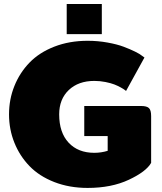

<svg xmlns="http://www.w3.org/2000/svg" viewBox="-20 -920 807 957"><path d="M312.5 -750V-900H487.5V-750ZM416.7 -716.7Q468.3 -716.7 516.2 -707.9Q564.2 -699.2 596.2 -687.1Q628.3 -675 652.9 -662.9Q677.5 -650.8 688.3 -641.7L700 -633.3L608.3 -466.7Q605.8 -468.3 601.2 -472.1Q596.7 -475.8 581.7 -484.2Q566.7 -492.5 549.6 -499.2Q532.5 -505.8 505.4 -511.3Q478.3 -516.7 450 -516.7Q370.8 -516.7 322.9 -471.3Q275 -425.8 275 -350Q275 -259.2 322.1 -208.8Q369.2 -158.3 450 -158.3Q484.2 -158.3 516.7 -168.3V-241.7H400V-391.7H683.3Q711.7 -391.7 722.5 -381.2Q733.3 -370.8 733.3 -341.7V-108.3Q709.2 -65 622.5 -24.2Q535.8 16.7 416.7 16.7Q325.8 16.7 250.8 -12.5Q175.8 -41.7 127.1 -92.1Q78.3 -142.5 51.7 -208.8Q25 -275 25 -350Q25 -425 51.7 -491.2Q78.3 -557.5 127.1 -607.9Q175.8 -658.3 250.8 -687.5Q325.8 -716.7 416.7 -716.7Z"/></svg>

Font: BoonTook
Style: Regular
Weight: 400
Designer: Sungsit Sawaiwan
Foundry: FontUni
Version: Version 3.0